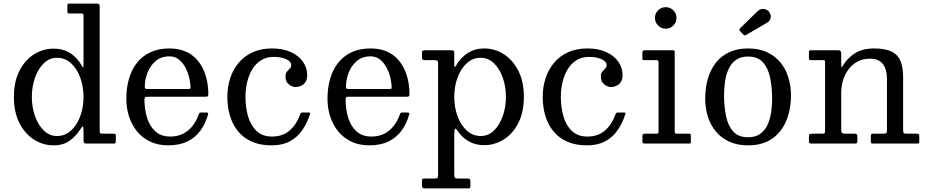

<svg xmlns="http://www.w3.org/2000/svg" viewBox="-20 -800 5168 1070"><path d="M157.5 -260Q157.5 -317 175 -366.8Q192.5 -416.5 224 -447.2Q255.5 -478 297.5 -478Q343 -478 376.2 -447.2Q409.5 -416.5 427.5 -366.8Q445.5 -317 445.5 -260Q445.5 -203 427.5 -153.2Q409.5 -103.5 376.2 -72.8Q343 -42 297.5 -42Q255.5 -42 224 -72.8Q192.5 -103.5 175 -153.2Q157.5 -203 157.5 -260ZM57.5 -260Q57.5 -175 88.2 -114.5Q119 -54 169.5 -22Q220 10 279.5 10Q331.5 10 367.5 -15.2Q403.5 -40.5 432.5 -86.5Q439.5 -97 442.5 -94.2Q445.5 -91.5 445.5 -78.5V-18Q445.5 -7 448.5 -3.5Q451.5 0 462.5 0H612.5Q621.5 0 623.5 -2.5Q625.5 -5 625.5 -14.5V-42Q625.5 -51.5 622.2 -53.2Q619 -55 609.5 -55H553Q542 -55 538.8 -57.5Q535.5 -60 535.5 -71V-765Q535.5 -775 530.5 -777.5Q525.5 -780 516 -780H367Q361.5 -780 358.5 -778.2Q355.5 -776.5 355.5 -770.5V-737.5Q355.5 -731 357 -728Q358.5 -725 364.5 -725H429.5Q439.5 -725 442.5 -723.2Q445.5 -721.5 445.5 -711.5V-446.5Q445.5 -426.5 443.8 -424.8Q442 -423 436.5 -432.5Q411.5 -478.5 371.5 -503.8Q331.5 -529 279.5 -529Q220 -529 169.5 -497.2Q119 -465.5 88.2 -405.2Q57.5 -345 57.5 -260Z M684 -250Q684 -197.5 699.2 -150.5Q714.5 -103.5 744 -67.5Q773.5 -31.5 817 -10.8Q860.5 10 917 10Q980.5 10 1025 -12Q1069.5 -34 1097.5 -72.8Q1125.5 -111.5 1139.5 -162.5Q1141 -168 1139 -170.5Q1137 -173 1129.5 -173H1100.5Q1093 -173 1091 -169.8Q1089 -166.5 1087 -161Q1074 -124.5 1052 -97Q1030 -69.5 999.2 -54.2Q968.5 -39 929 -39Q877.5 -39 845.8 -67.8Q814 -96.5 799.5 -144Q785 -191.5 785 -246.5Q785 -255 789.2 -258Q793.5 -261 801.5 -261H1123Q1133.5 -261 1137.2 -263.2Q1141 -265.5 1141 -275.5Q1141 -311 1134 -347.2Q1127 -383.5 1111.5 -416.2Q1096 -449 1070.8 -474.8Q1045.5 -500.5 1009.2 -515.2Q973 -530 924 -530Q863.5 -530 818.5 -509Q773.5 -488 743.5 -450Q713.5 -412 698.8 -361Q684 -310 684 -250ZM801 -304Q792 -304 789.5 -306.5Q787 -309 787 -316.5Q787 -356 802 -395Q817 -434 847.5 -460Q878 -486 924 -486Q954.5 -486 976.5 -468.5Q998.5 -451 1013 -423.8Q1027.5 -396.5 1034.5 -366.8Q1041.5 -337 1041.5 -312Q1041.5 -307 1039.2 -305.5Q1037 -304 1027 -304Z M1247 -260Q1247 -204 1261.5 -155Q1276 -106 1306.2 -68.8Q1336.5 -31.5 1383.2 -10.8Q1430 10 1494 10Q1553 10 1594.8 -12.2Q1636.5 -34.5 1664 -73.8Q1691.5 -113 1707.5 -164Q1709.5 -169.5 1707.8 -171.2Q1706 -173 1698 -173H1667Q1660 -173 1657.5 -170.8Q1655 -168.5 1653 -163.5Q1633.5 -107.5 1594.5 -73.2Q1555.5 -39 1496 -39Q1441.5 -39 1409 -70.5Q1376.5 -102 1362.2 -152.5Q1348 -203 1348 -260Q1348 -303 1357.5 -342.8Q1367 -382.5 1386.2 -414.2Q1405.5 -446 1435.2 -464.5Q1465 -483 1506 -483Q1546.5 -483 1574.8 -470.2Q1603 -457.5 1603 -437Q1603 -425.5 1595 -418Q1587 -410.5 1579 -400.8Q1571 -391 1571 -373Q1571 -345.5 1589.5 -330.2Q1608 -315 1628 -315Q1642.5 -315 1657.2 -321.5Q1672 -328 1682 -342.5Q1692 -357 1692 -381Q1692 -422 1668.5 -455.8Q1645 -489.5 1601 -509.8Q1557 -530 1496 -530Q1435.5 -530 1389.2 -509.2Q1343 -488.5 1311.2 -451.2Q1279.5 -414 1263.2 -365.2Q1247 -316.5 1247 -260Z M1805 -250Q1805 -197.5 1820.2 -150.5Q1835.5 -103.5 1865 -67.5Q1894.5 -31.5 1938 -10.8Q1981.5 10 2038 10Q2101.5 10 2146 -12Q2190.5 -34 2218.5 -72.8Q2246.5 -111.5 2260.5 -162.5Q2262 -168 2260 -170.5Q2258 -173 2250.5 -173H2221.5Q2214 -173 2212 -169.8Q2210 -166.5 2208 -161Q2195 -124.5 2173 -97Q2151 -69.5 2120.2 -54.2Q2089.5 -39 2050 -39Q1998.5 -39 1966.8 -67.8Q1935 -96.5 1920.5 -144Q1906 -191.5 1906 -246.5Q1906 -255 1910.2 -258Q1914.5 -261 1922.5 -261H2244Q2254.5 -261 2258.2 -263.2Q2262 -265.5 2262 -275.5Q2262 -311 2255 -347.2Q2248 -383.5 2232.5 -416.2Q2217 -449 2191.8 -474.8Q2166.5 -500.5 2130.2 -515.2Q2094 -530 2045 -530Q1984.5 -530 1939.5 -509Q1894.5 -488 1864.5 -450Q1834.5 -412 1819.8 -361Q1805 -310 1805 -250ZM1922 -304Q1913 -304 1910.5 -306.5Q1908 -309 1908 -316.5Q1908 -356 1923 -395Q1938 -434 1968.5 -460Q1999 -486 2045 -486Q2075.5 -486 2097.5 -468.5Q2119.5 -451 2134 -423.8Q2148.5 -396.5 2155.5 -366.8Q2162.5 -337 2162.5 -312Q2162.5 -307 2160.2 -305.5Q2158 -304 2148 -304Z M2511.5 -260Q2511.5 -317 2529.5 -366.8Q2547.5 -416.5 2580.8 -447.2Q2614 -478 2659.5 -478Q2701.5 -478 2733 -447.2Q2764.5 -416.5 2782 -366.8Q2799.5 -317 2799.5 -260Q2799.5 -203 2782 -153.2Q2764.5 -103.5 2733 -72.8Q2701.5 -42 2659.5 -42Q2614 -42 2580.8 -72.8Q2547.5 -103.5 2529.5 -153.2Q2511.5 -203 2511.5 -260ZM2331.5 -485Q2331.5 -474 2334.2 -469.5Q2337 -465 2349 -465H2399Q2411.5 -465 2416.5 -462Q2421.5 -459 2421.5 -446V172Q2421.5 186 2418.8 190.5Q2416 195 2402 195H2345Q2335.5 195 2333.5 198.5Q2331.5 202 2331.5 212V232Q2331.5 241.5 2334.2 245.8Q2337 250 2347 250H2586Q2596.5 250 2599 247.8Q2601.5 245.5 2601.5 234.5V214Q2601.5 202 2598.5 198.5Q2595.5 195 2584 195H2535Q2520 195 2515.8 191.2Q2511.5 187.5 2511.5 172V-39Q2511.5 -79 2516 -82.2Q2520.5 -85.5 2531.5 -69Q2556.5 -32 2593.8 -11.5Q2631 9 2677.5 9Q2737 9 2787.5 -22.8Q2838 -54.5 2868.8 -114.8Q2899.5 -175 2899.5 -260Q2899.5 -345 2868.8 -405.5Q2838 -466 2787.5 -498Q2737 -530 2677.5 -530Q2627 -530 2586 -503.8Q2545 -477.5 2520.5 -433Q2516 -425 2513.8 -426.2Q2511.5 -427.5 2511.5 -446V-503Q2511.5 -514.5 2508 -517.2Q2504.5 -520 2493 -520H2350Q2340.5 -520 2336 -517.5Q2331.5 -515 2331.5 -504Z M3004.5 -260Q3004.5 -204 3019 -155Q3033.5 -106 3063.8 -68.8Q3094 -31.5 3140.8 -10.8Q3187.5 10 3251.5 10Q3310.5 10 3352.2 -12.2Q3394 -34.5 3421.5 -73.8Q3449 -113 3465 -164Q3467 -169.5 3465.2 -171.2Q3463.5 -173 3455.5 -173H3424.5Q3417.5 -173 3415 -170.8Q3412.5 -168.5 3410.5 -163.5Q3391 -107.5 3352 -73.2Q3313 -39 3253.5 -39Q3199 -39 3166.5 -70.5Q3134 -102 3119.8 -152.5Q3105.5 -203 3105.5 -260Q3105.5 -303 3115 -342.8Q3124.5 -382.5 3143.8 -414.2Q3163 -446 3192.8 -464.5Q3222.5 -483 3263.5 -483Q3304 -483 3332.2 -470.2Q3360.5 -457.5 3360.5 -437Q3360.5 -425.5 3352.5 -418Q3344.5 -410.5 3336.5 -400.8Q3328.5 -391 3328.5 -373Q3328.5 -345.5 3347 -330.2Q3365.5 -315 3385.5 -315Q3400 -315 3414.8 -321.5Q3429.5 -328 3439.5 -342.5Q3449.5 -357 3449.5 -381Q3449.5 -422 3426 -455.8Q3402.5 -489.5 3358.5 -509.8Q3314.5 -530 3253.5 -530Q3193 -530 3146.8 -509.2Q3100.5 -488.5 3068.8 -451.2Q3037 -414 3020.8 -365.2Q3004.5 -316.5 3004.5 -260Z M3630 -700Q3630 -675.5 3647.8 -657.8Q3665.5 -640 3690 -640Q3715 -640 3732.5 -657.8Q3750 -675.5 3750 -700Q3750 -725 3732.5 -742.5Q3715 -760 3690 -760Q3665.5 -760 3647.8 -742.5Q3630 -725 3630 -700ZM3638 -465Q3650 -465 3650 -453V-69Q3650 -61 3648.5 -58Q3647 -55 3638.5 -55H3576.5Q3567.5 -55 3563.8 -52.5Q3560 -50 3560 -40V-12Q3560 -4 3563.5 -2Q3567 0 3575.5 0H3820.5Q3827.5 0 3828.8 -2.5Q3830 -5 3830 -12V-45Q3830 -52 3827.5 -53.5Q3825 -55 3818 -55H3750.5Q3744.5 -55 3742.2 -57.8Q3740 -60.5 3740 -67V-509.5Q3740 -516 3738.2 -518Q3736.5 -520 3730.5 -520H3572Q3560 -520 3560 -507V-477Q3560 -469.5 3561.5 -467.2Q3563 -465 3570.5 -465Z M4015 -270Q4015 -309 4020.8 -347.2Q4026.5 -385.5 4041 -416.5Q4055.5 -447.5 4081.8 -466.2Q4108 -485 4149 -485Q4203.5 -485 4232.5 -452Q4261.5 -419 4272.2 -365.5Q4283 -312 4283 -250Q4283 -211 4277.2 -172.8Q4271.5 -134.5 4257 -103.5Q4242.5 -72.5 4216.2 -53.8Q4190 -35 4149 -35Q4094.5 -35 4065.5 -68Q4036.5 -101 4025.8 -154.5Q4015 -208 4015 -270ZM3910 -250Q3910 -197.5 3924.8 -150.5Q3939.5 -103.5 3969.2 -67.5Q3999 -31.5 4043.8 -10.8Q4088.5 10 4149 10Q4229.5 10 4282.5 -26.8Q4335.5 -63.5 4361.8 -126.8Q4388 -190 4388 -270Q4388 -322.5 4373.2 -369.5Q4358.5 -416.5 4328.8 -452.5Q4299 -488.5 4254.2 -509.2Q4209.5 -530 4149 -530Q4088.5 -530 4043.8 -509Q3999 -488 3969.2 -450Q3939.5 -412 3924.8 -361Q3910 -310 3910 -250ZM4121.5 -608.5Q4127 -602.5 4130.8 -602.8Q4134.5 -603 4141 -607L4255 -673.5Q4268 -681 4273.8 -696.2Q4279.5 -711.5 4268.5 -730Q4262 -741.5 4249.8 -746.5Q4237.5 -751.5 4224.8 -749.5Q4212 -747.5 4202.5 -738L4104.5 -642.5Q4096.5 -635 4104.5 -626.5Z M4566 -465Q4572 -465 4575 -463.5Q4578 -462 4578 -456.5V-69Q4578 -59.5 4574.5 -57.2Q4571 -55 4561 -55H4506Q4496.5 -55 4492.2 -52.2Q4488 -49.5 4488 -39V-16Q4488 -6.5 4490.5 -3.2Q4493 0 4502 0H4744Q4752.5 0 4755.2 -3Q4758 -6 4758 -15V-38Q4758 -49 4754.2 -52Q4750.5 -55 4740.5 -55H4689Q4677.5 -55 4672.8 -59.5Q4668 -64 4668 -75.5V-283Q4668 -334.5 4687.5 -377.8Q4707 -421 4743 -447Q4779 -473 4828 -473Q4877.5 -473 4900.2 -443.2Q4923 -413.5 4923 -358V-74.5Q4923 -61.5 4919 -58.2Q4915 -55 4903 -55H4845.5Q4837.5 -55 4835.2 -52Q4833 -49 4833 -40.5V-15.5Q4833 -7.5 4834.5 -3.8Q4836 0 4844 0H5087.5Q5096 0 5099.5 -1.5Q5103 -3 5103 -11V-40Q5103 -48.5 5100.8 -51.8Q5098.5 -55 5090 -55H5031Q5018 -55 5015.5 -59.8Q5013 -64.5 5013 -77.5V-369Q5013 -422.5 4999 -458.2Q4985 -494 4949.8 -512Q4914.5 -530 4851 -530Q4786 -530 4744 -502.8Q4702 -475.5 4678 -435.5Q4673 -427.5 4670.5 -426Q4668 -424.5 4668 -444V-502.5Q4668 -509.5 4664.5 -514.8Q4661 -520 4652.5 -520H4497.5Q4492 -520 4490 -517.2Q4488 -514.5 4488 -508.5V-477.5Q4488 -471 4490 -468Q4492 -465 4498.5 -465Z"/></svg>

Font: Besley
Style: Regular
Weight: 400
Designer: Owen Earl
Foundry: indestructible type*
Version: Version 4.000